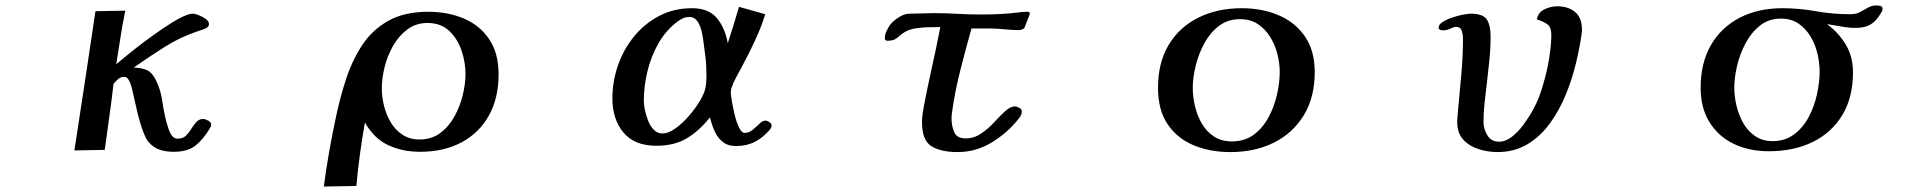

<svg xmlns="http://www.w3.org/2000/svg" viewBox="-20 -551 7040 702"><path d="M752 -96Q752 -92 751 -89Q750 -86 748 -83Q723 -41 694.5 -18.5Q666 4 615 4Q587 4 564 -3.5Q541 -11 522 -33Q514 -43 506 -63Q498 -83 491 -107.5Q484 -132 479 -154.5Q474 -177 471 -190Q468 -205 462.5 -227Q457 -249 449 -261Q443 -270 434 -270Q421 -270 411.5 -261.5Q402 -253 395 -244Q388 -183 379.5 -123Q371 -63 363 -3L252 -1Q272 -129 291 -256Q310 -383 329 -510L438 -512Q428 -463 420.5 -414.5Q413 -366 405 -316Q419 -328 446.5 -350.5Q474 -373 508 -398.5Q542 -424 576.5 -447.5Q611 -471 640 -486Q669 -501 685 -501Q693 -501 707 -495.5Q721 -490 732.5 -481.5Q744 -473 744 -463Q744 -451 727 -445Q710 -439 701 -436Q638 -415 580.5 -378.5Q523 -342 469 -304Q500 -303 518.5 -294Q537 -285 551 -256Q568 -221 573.5 -181Q579 -141 589 -103Q592 -93 596.5 -79Q601 -65 609 -54.5Q617 -44 630 -44Q649 -44 660 -55Q671 -66 679.5 -80Q688 -94 698 -105Q708 -116 723 -116Q730 -116 741 -110Q752 -104 752 -96Z M1682 -281Q1682 -323 1667.5 -366Q1653 -409 1622.5 -438Q1592 -467 1543 -467Q1501 -467 1469.5 -443.5Q1438 -420 1417 -383Q1396 -346 1386 -305Q1376 -264 1376 -228Q1376 -197 1384 -164.5Q1392 -132 1408.5 -104Q1425 -76 1451.5 -58.5Q1478 -41 1514 -41Q1558 -41 1589.5 -64.5Q1621 -88 1641.5 -125Q1662 -162 1672 -203.5Q1682 -245 1682 -281ZM1803 -279Q1803 -192 1767.5 -128.5Q1732 -65 1667.5 -30.5Q1603 4 1516 4Q1452 4 1400 -20Q1348 -44 1315 -102H1314Q1304 -45 1296 13Q1288 71 1283 129L1164 131Q1172 69 1183 6.5Q1194 -56 1207 -117Q1222 -190 1244.5 -259.5Q1267 -329 1303.5 -385Q1340 -441 1399 -474.5Q1458 -508 1546 -508Q1618 -508 1676.5 -483Q1735 -458 1769 -407Q1803 -356 1803 -279Z M2563 -272Q2563 -292 2562 -312.5Q2561 -333 2558 -352Q2556 -365 2553.5 -387.5Q2551 -410 2546 -433.5Q2541 -457 2530 -473Q2519 -489 2501 -489Q2488 -489 2478 -484.5Q2468 -480 2457 -472Q2415 -441 2387.5 -392.5Q2360 -344 2347 -289.5Q2334 -235 2334 -183Q2334 -169 2338 -149Q2342 -129 2350 -109Q2358 -89 2371 -76Q2384 -63 2402 -63Q2423 -63 2448 -80.5Q2473 -98 2496.5 -124.5Q2520 -151 2536.5 -178Q2553 -205 2558 -224Q2561 -236 2562 -248Q2563 -260 2563 -272ZM2801 -93Q2801 -88 2799.5 -85Q2798 -82 2795 -77Q2770 -48 2740 -32.5Q2710 -17 2671 -17Q2641 -17 2622 -32.5Q2603 -48 2592.5 -72Q2582 -96 2576 -121H2575Q2536 -72 2490.5 -45Q2445 -18 2380 -18Q2300 -18 2259.5 -66.5Q2219 -115 2219 -191Q2219 -253 2239.5 -312Q2260 -371 2298.5 -418Q2337 -465 2390.5 -493Q2444 -521 2510 -521Q2571 -521 2601 -485Q2631 -449 2641 -393Q2652 -426 2662 -459Q2672 -492 2682 -526L2778 -499Q2762 -448 2739 -400Q2728 -376 2716 -352.5Q2704 -329 2692 -306Q2682 -287 2672 -269Q2662 -251 2655 -231Q2652 -224 2652 -213Q2652 -204 2656 -180.5Q2660 -157 2666.5 -130Q2673 -103 2682.5 -84Q2692 -65 2702 -65Q2718 -65 2731.5 -76Q2745 -87 2756.5 -98.5Q2768 -110 2779 -110Q2785 -110 2793 -104.5Q2801 -99 2801 -93Z M3745 -499 3725 -448Q3717 -441 3702 -441Q3683 -441 3664 -443Q3645 -445 3626 -446Q3613 -447 3599.5 -447Q3586 -447 3572 -447H3532Q3511 -372 3491.5 -295.5Q3472 -219 3461 -142Q3460 -136 3459.5 -129.5Q3459 -123 3459 -117Q3459 -90 3469 -67.5Q3479 -45 3511 -45Q3541 -45 3567 -62.5Q3593 -80 3614.5 -103.5Q3636 -127 3655 -144.5Q3674 -162 3691 -162Q3697 -162 3706.5 -157Q3716 -152 3716 -144Q3716 -137 3713.5 -131Q3711 -125 3706 -119Q3666 -67 3607.5 -31Q3549 5 3481 5Q3420 5 3385.5 -16.5Q3351 -38 3351 -105Q3351 -119 3353 -132Q3355 -145 3357 -158Q3371 -232 3387.5 -305.5Q3404 -379 3418 -452Q3400 -452 3376 -451.5Q3352 -451 3329 -447.5Q3306 -444 3290 -435Q3276 -427 3268.5 -419.5Q3261 -412 3251.5 -407Q3242 -402 3223 -402Q3221 -402 3218 -404.5Q3215 -407 3215 -410Q3215 -424 3221 -436.5Q3227 -449 3234 -460Q3246 -475 3266.5 -488Q3287 -501 3306 -501Q3328 -501 3349.5 -502Q3371 -503 3393 -503Q3437 -503 3480 -500.5Q3523 -498 3566 -498Q3600 -498 3633 -499.5Q3666 -501 3699 -505Q3717 -508 3734 -508Q3737 -508 3741 -507.5Q3745 -507 3745 -502Z M4659 -288Q4659 -320 4650.5 -353.5Q4642 -387 4624 -416Q4606 -445 4579 -463Q4552 -481 4514 -481Q4469 -481 4436.5 -456Q4404 -431 4383 -392Q4362 -353 4351.5 -310Q4341 -267 4341 -230Q4341 -198 4349 -163.5Q4357 -129 4374 -99.5Q4391 -70 4418.5 -52Q4446 -34 4484 -34Q4531 -34 4564 -58.5Q4597 -83 4618 -122Q4639 -161 4649 -205Q4659 -249 4659 -288ZM4787 -287Q4787 -195 4747 -129.5Q4707 -64 4637.5 -29.5Q4568 5 4479 5Q4404 5 4344 -20Q4284 -45 4249 -97Q4214 -149 4214 -230Q4214 -322 4253 -387Q4292 -452 4361.5 -486.5Q4431 -521 4520 -521Q4594 -521 4654.5 -495.5Q4715 -470 4751 -418Q4787 -366 4787 -287Z M5764 -443Q5764 -439 5764 -435.5Q5764 -432 5763 -428Q5756 -378 5742 -319.5Q5728 -261 5704.5 -204Q5681 -147 5646.5 -99.5Q5612 -52 5564.5 -23.5Q5517 5 5455 5Q5421 5 5387 -5.5Q5353 -16 5330.5 -40Q5308 -64 5308 -104Q5308 -112 5308.5 -121Q5309 -130 5310 -138Q5316 -206 5322.5 -274Q5329 -342 5329 -410Q5329 -424 5324.5 -438.5Q5320 -453 5302 -453Q5297 -453 5283.5 -446.5Q5270 -440 5256 -440Q5251 -440 5245.5 -442Q5240 -444 5240 -450Q5240 -461 5254.5 -470.5Q5269 -480 5290 -487Q5311 -494 5329.5 -497.5Q5348 -501 5357 -501Q5402 -501 5416 -480Q5430 -459 5430 -418Q5430 -374 5425.5 -330.5Q5421 -287 5416 -244Q5412 -210 5408 -175Q5404 -140 5404 -105Q5404 -80 5418 -56.5Q5432 -33 5461 -33Q5485 -33 5508 -51Q5531 -69 5550.5 -95.5Q5570 -122 5585 -149.5Q5600 -177 5607 -196Q5619 -228 5629.5 -268.5Q5640 -309 5646 -350.5Q5652 -392 5652 -425Q5652 -452 5637 -462.5Q5622 -473 5599 -480Q5604 -506 5627 -517Q5650 -528 5673 -528Q5714 -528 5739 -507Q5764 -486 5764 -443Z M6633 -289Q6633 -321 6625 -355Q6617 -389 6599.5 -418Q6582 -447 6555.5 -465Q6529 -483 6491 -483Q6447 -483 6415 -457.5Q6383 -432 6362 -392.5Q6341 -353 6331 -309.5Q6321 -266 6321 -230Q6321 -199 6329 -165Q6337 -131 6353.5 -101.5Q6370 -72 6397 -53.5Q6424 -35 6461 -35Q6507 -35 6540 -60Q6573 -85 6593.5 -124Q6614 -163 6623.5 -207Q6633 -251 6633 -289ZM6863 -518Q6863 -511 6857 -503Q6841 -475 6820 -462Q6799 -449 6766 -449Q6739 -449 6712.5 -454Q6686 -459 6660 -463Q6704 -430 6729.5 -386.5Q6755 -343 6755 -287Q6755 -194 6715.5 -129.5Q6676 -65 6607 -31.5Q6538 2 6447 2Q6375 2 6319 -25Q6263 -52 6230.5 -104Q6198 -156 6198 -230Q6198 -321 6235.5 -386Q6273 -451 6340.5 -486Q6408 -521 6497 -521Q6558 -521 6619.5 -510Q6681 -499 6745 -499Q6766 -499 6781 -507Q6796 -515 6810 -523Q6824 -531 6839 -531Q6846 -531 6854.5 -529.5Q6863 -528 6863 -518Z"/></svg>

Font: Kaisei Opti
Style: Bold
Weight: 700
Designer: Font-Kai, 金井和夫
Foundry: KAZUO KANAI
Version: Version 5.003